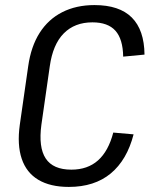

<svg xmlns="http://www.w3.org/2000/svg" viewBox="-20 -728 603 756"><path d="M251 8Q178 8 131 -20Q84 -48 65.5 -103Q47 -158 58 -237L91 -467Q102 -545 136 -598.5Q170 -652 225 -680Q280 -708 352 -708Q450 -708 499 -659Q548 -610 549 -513L465 -505Q464 -574 434.5 -607Q405 -640 344 -640Q274 -640 231 -596.5Q188 -553 176 -467L143 -237Q131 -148 160 -104Q189 -60 261 -60Q325 -60 366 -96.5Q407 -133 426 -206L506 -199Q480 -98 416 -45Q352 8 251 8Z"/></svg>

Font: Pathway Extreme SemiCondensed
Style: Italic
Weight: 400
Width: 4
Italic angle: -8°
Version: Version 1.001;gftools[0.9.26]